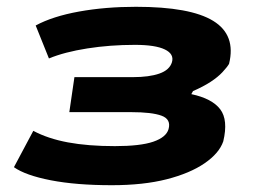

<svg xmlns="http://www.w3.org/2000/svg" viewBox="-20 -534 762 565"><path d="M309 11Q204 11 129.5 -3.5Q55 -18 21 -42L78 -149Q121 -126 180 -115Q239 -104 318 -104Q393 -104 431 -117Q469 -130 476 -154Q484 -183 455.5 -193.5Q427 -204 366 -204H184L199 -307H371Q419 -307 449 -317.5Q479 -328 486 -351Q493 -375 465 -388.5Q437 -402 377 -402Q304 -402 237 -391.5Q170 -381 124 -362L85 -459Q135 -486 212.5 -500Q290 -514 380 -514Q540 -514 607.5 -472.5Q675 -431 654 -346Q648 -336 634.5 -321.5Q621 -307 599.5 -293Q578 -279 548 -266L543 -257Q604 -244 628 -212.5Q652 -181 637 -118Q625 -83 582 -53.5Q539 -24 470.5 -6.5Q402 11 309 11Z"/></svg>

Font: Nunito Sans 7pt Expanded ExtraBold
Style: Italic
Weight: 800
Width: 7
Italic angle: -9°
Designer: Vernon Adams
Foundry: Vernon Adams
Version: Version 3.101;gftools[0.9.27]